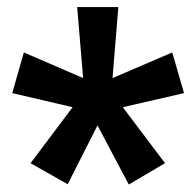

<svg xmlns="http://www.w3.org/2000/svg" viewBox="-20 -756 540 533"><path d="M167.9 -244.6 64.8 -303 181.6 -458.4 14 -497.5 46.2 -610.4 210.8 -539.3 194.2 -736.4H308.5L292.4 -539.3L458.2 -610.4L490.8 -497.5L320.9 -458.4L438.1 -303L337.5 -243.8L250.7 -407.7Z"/></svg>

Font: Comme
Style: Regular
Weight: 400
Designer: Vernon Adams
Foundry: Vernon Adams
Version: Version 1.000;gftools[0.9.27]